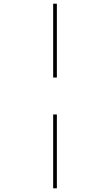

<svg xmlns="http://www.w3.org/2000/svg" viewBox="-20 -780 599 1040"><path d="M268 -360H288V-760H268ZM268 240H288V-160H268Z"/></svg>

Font: Noto Serif Display
Style: Bold Italic
Weight: 700
Italic angle: -12°
Designer: Monotype Design Team
Foundry: Monotype Imaging Inc.
Version: Version 2.009